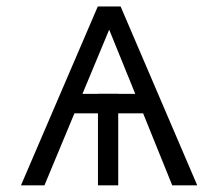

<svg xmlns="http://www.w3.org/2000/svg" viewBox="-20 -558 655 578"><path d="M343.1 -538.5 573.8 0H498.5L410.8 -216.9H335.9V0H274.9V-216.9H204.1L113.8 0H43.1L274.4 -538.5ZM274.9 -275.9H335.9V-275.4H387.2L308.7 -468.7L228.2 -275.4H274.9Z"/></svg>

Font: Fira Code Light
Style: Regular
Weight: 300
Monospace: yes
Designer: Carrois Corporate, Edenspiekermann AG, Nikita Prokopov
Foundry: Carrois Corporate, Edenspiekermann AG, Nikita Prokopov
Version: Version 6.000; ttfautohint (v1.8.2) -l 8 -r 50 -G 200 -x 14 